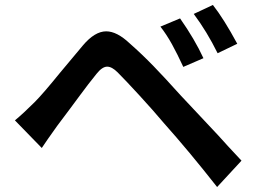

<svg xmlns="http://www.w3.org/2000/svg" viewBox="-20 -763 1040 772"><path d="M798 -529 717 -494Q693 -546 671.5 -585Q650 -624 625 -656L704 -689Q763 -605 798 -529ZM934 -587 855 -549Q812 -636 759 -707L836 -743Q880 -687 934 -587ZM119 -352Q153 -386 221 -470Q237 -489 259.5 -516Q282 -543 313 -580Q361 -637 407 -637Q450 -637 501 -589Q551 -545 597.5 -497Q644 -449 705 -381L858 -218Q889 -183 951 -117L853 -11Q739 -156 639 -268Q597 -318 540.5 -379.5Q484 -441 453 -472Q430 -495 411 -495Q391 -495 368 -466Q334 -424 302.5 -381Q271 -338 261 -325Q216 -264 210 -257Q167 -197 148 -168L40 -279Q75 -308 119 -352Z"/></svg>

Font: Merged Yaku Han JP SemiBold
Style: Regular
Weight: 600
Designer: Ryoko NISHIZUKA 西塚涼子 (kana, bopomofo & ideographs); Paul D. Hunt (Latin, Greek & Cyrillic); Sandoll Communications 산돌커뮤니
Foundry: Adobe
Version: Version 2.004